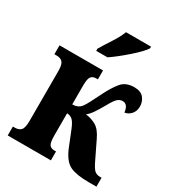

<svg xmlns="http://www.w3.org/2000/svg" viewBox="-182 -878 908 990"><g transform="rotate(30 271.5 -383.0)"><path d="M192 -606H259Q302 -635 356 -682.5Q410 -730 426 -756V-766H277Q264 -732 237.5 -691.5Q211 -651 192 -619ZM15 0H272V-53H263Q240 -53 231.5 -67Q223 -81 223 -121V-252Q239 -252 253.5 -241.5Q268 -231 284 -191L321 -99Q348 -35 386.5 -17.5Q425 0 496 0H543V-53H533Q514 -53 501 -64Q488 -75 468 -118L422 -213Q400 -260 372 -276Q344 -292 310 -296Q326 -308 341.5 -331Q357 -354 377 -389Q396 -424 409.5 -437Q423 -450 440 -450Q472 -450 477 -403Q499 -406 515 -424Q531 -442 531 -470Q531 -498 513.5 -520Q496 -542 457 -542Q407 -542 381 -511Q355 -480 329 -428Q310 -390 297.5 -365.5Q285 -341 275 -328Q257 -305 223 -305V-418Q223 -458 233 -470.5Q243 -483 264 -483H273V-536H14V-483H28Q51 -483 63 -470Q75 -457 75 -418V-122Q75 -79 62.5 -66Q50 -53 26 -53H15Z"/></g></svg>

Font: Noto Serif ExtraCondensed Extra
Style: Regular
Weight: 800
Width: 3
Designer: Monotype Design Team
Foundry: Monotype Imaging Inc.
Version: Version 1.002